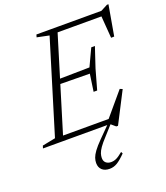

<svg xmlns="http://www.w3.org/2000/svg" viewBox="-193 -814 1024 1187"><g transform="rotate(-20 319.0 -220.5)"><path d="M254 -642.5 174.5 -659 179.5 -676H317L110.5 0H-23.5L-18 -17L68 -34ZM390.5 -222 407 -335.5 189 -338 199 -369 418 -372.5 471 -485.5H495L451 -353.5L414 -222ZM627 -499.5 606.5 -499 594.5 -655.5 615.5 -643.5H266L277 -676H607L652 -699.5H662ZM449 27 417.5 0H70L81 -32.5H448L409.5 -19.5L548 -183.5L565.5 -177L460.5 27ZM298 180Q298 201.5 311.2 212.5Q324.5 223.5 344.5 223.5Q362 223.5 379 215.8Q396 208 423 185.5L429 197.5Q395.5 231.5 372 245.5Q348.5 259.5 322 259.5Q290 259.5 272.2 242.8Q254.5 226 254.5 197.5Q254.5 181.5 260.2 164.2Q266 147 282.5 124.2Q299 101.5 331 69L412 -12.5H433.5L366 62.5Q337 93.5 322.2 114.8Q307.5 136 302.8 151.2Q298 166.5 298 180Z"/></g></svg>

Font: Newsreader 16pt 16pt Light
Style: Italic
Weight: 300
Italic angle: -17°
Version: Version 1.003